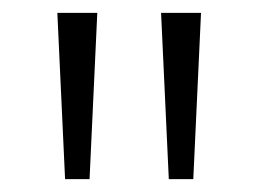

<svg xmlns="http://www.w3.org/2000/svg" viewBox="-20 -978 401 298"><path d="M81 -700H119L131 -958H69ZM242 -700H280L292 -958H230Z"/></svg>

Font: Noto Sans Khmer UI Light
Style: Regular
Weight: 300
Designer: Danh Hong and the Monotype Design Team
Foundry: Monotype Imaging Inc.
Version: Version 2.002